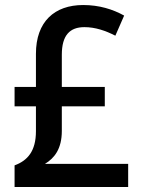

<svg xmlns="http://www.w3.org/2000/svg" viewBox="-20 -744 564 764"><path d="M311 -724C197 -724 123 -658 123 -530V-398H38V-321H123V-222C123 -143 90 -105 38 -86V0H490V-92H159C197 -115 226 -152 226 -223V-321H397V-398H226V-526C226 -604 258 -636 316 -636C359 -636 400 -622 439 -602L474 -682C429 -707 375 -724 311 -724Z"/></svg>

Font: Noto Sans Arabic SemCond Med
Style: Regular
Weight: 500
Width: 4
Designer: Monotype Design Team, Nadine Chahine, Nizar Qandah and Khaled Hosny
Foundry: Monotype Imaging Inc.
Version: Version 2.012